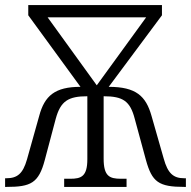

<svg xmlns="http://www.w3.org/2000/svg" viewBox="-20 -734 750 754"><path d="M0 0H6C101 0 132 -15 156 -106L199 -268C218 -337 248 -356 323 -356V-109C323 -41 299 -32 256 -32H232V0H477V-32H455C410 -32 387 -42 387 -111V-356C463 -356 491 -337 509 -268L553 -106C577 -19 603 0 704 0H710V-34H703C661 -34 639 -53 623 -111L575 -279C553 -357 514 -393 407 -393L616 -674V-714H91V-674L296 -393C196 -393 155 -358 134 -279L86 -108C70 -52 48 -34 5 -34H0ZM360 -399 167 -666H554Z"/></svg>

Font: Noto Serif Light
Style: Regular
Weight: 300
Designer: Monotype Design Team
Foundry: Monotype Imaging Inc.
Version: Version 2.013